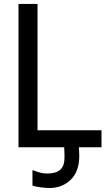

<svg xmlns="http://www.w3.org/2000/svg" viewBox="-20 -747 537 974"><path d="M305.6 0H73.8V-727.2H170.3V-86.2H494.9V0H380Q380.5 6.7 381.3 17.7Q382.1 28.7 382.1 43.6Q382.1 122.6 339 164.6Q295.9 206.7 230.8 206.7Q212.8 206.7 188.5 203.6Q164.1 200.5 144.6 194.9V116.9H148.7Q160.5 122.1 179.7 127.7Q199 133.3 218.5 133.3Q264.1 133.3 285.6 114.1Q307.2 94.9 307.2 52.3Q307.2 42.1 306.9 29.5Q306.7 16.9 305.6 0Z"/></svg>

Font: Myanmar Handwriting
Style: Regular
Weight: 400
Designer: Khon Soe Zaw Thu
Foundry: PaOh Unicode khonsoezawthu@gmail.com and @hotmail.com
Version: Version 1.30 November 9, 2016